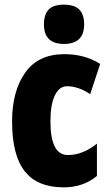

<svg xmlns="http://www.w3.org/2000/svg" viewBox="-20 -796 474 826"><path d="M32 -274Q32 -403 88 -483Q144 -563 257 -563Q345 -563 411 -521L368 -391Q317 -425 268 -425Q235 -425 216 -385.5Q197 -346 197 -274Q197 -129 272 -129Q336 -129 397 -178V-39Q338 10 254 10Q141 10 86.5 -59Q32 -128 32 -274ZM342 -691Q342 -607 255 -607Q169 -607 169 -691Q169 -734 189.5 -755Q210 -776 255 -776Q300 -776 321 -755Q342 -734 342 -691Z"/></svg>

Font: Noto Sans UI CondBlack
Style: Regular
Weight: 900
Width: 3
Designer: Monotype Design Team
Foundry: Monotype Imaging Inc.
Version: Version 1.001